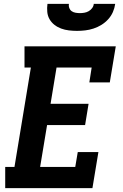

<svg xmlns="http://www.w3.org/2000/svg" viewBox="-20 -975 640 995"><path d="M7 0V-110H55L140 -625H107V-735H580L549 -548H443L455 -625H273L242 -437H439L421 -327H224L188 -110H370L383 -187H490L459 0ZM379 -815Q358 -815 337 -817.5Q316 -820 297 -827Q278 -834 262.5 -846Q247 -858 237 -875Q227 -892 225 -913Q223 -934 226 -955H337Q335 -944 339 -933.5Q343 -923 351.5 -917Q360 -911 371.5 -909Q383 -907 394 -907Q405 -907 417 -909Q429 -911 439.5 -917Q450 -923 457.5 -933Q465 -943 466 -955H577Q574 -933 565 -912.5Q556 -892 540.5 -875Q525 -858 505.5 -846Q486 -834 464.5 -827Q443 -820 421.5 -817.5Q400 -815 379 -815Z"/></svg>

Font: Iosevka Curly Slab XBdEx
Style: Italic
Weight: 800
Width: 7
Italic angle: -9°
Monospace: yes
Designer: Belleve Invis
Foundry: Belleve Invis
Version: Version 11.1.0; ttfautohint (v1.8.3)